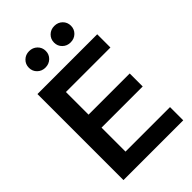

<svg xmlns="http://www.w3.org/2000/svg" viewBox="-274 -1046 1148 1148"><g transform="rotate(-45 299.5 -472.0)"><path d="M60.5 0V-727.5H565.9V-615.7H189.5V-424.3H537.6V-314.5H189.5V-111.8H565.9V0ZM419.4 -805.2Q389.2 -805.2 368.7 -825.2Q348.1 -845.2 348.1 -874.5Q348.1 -904.3 368.7 -924.3Q389.2 -944.3 419.4 -944.3Q450.2 -944.3 470.7 -924.3Q491.2 -904.3 491.2 -874.5Q491.2 -845.2 470.7 -825.2Q450.2 -805.2 419.4 -805.2ZM206.5 -805.2Q176.3 -805.2 155.8 -825.2Q135.3 -845.2 135.3 -874.5Q135.3 -904.3 155.8 -924.3Q176.3 -944.3 206.5 -944.3Q236.8 -944.3 257.6 -924.3Q278.3 -904.3 278.3 -874.5Q278.3 -845.2 257.6 -825.2Q236.8 -805.2 206.5 -805.2Z"/></g></svg>

Font: Inter Display SemiBold
Style: Regular
Weight: 600
Designer: Rasmus Andersson
Foundry: rsms
Version: Version 4.001;git-9221beed3